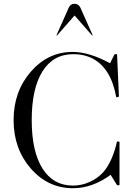

<svg xmlns="http://www.w3.org/2000/svg" viewBox="-20 -981 716 1017"><path d="M526 -68Q575 -123 600 -232L613 -230V0H600L566 -55Q469 16 367 16Q234 16 143 -88.5Q52 -193 52 -345Q52 -496 143 -601Q234 -706 365 -706Q452 -706 563 -646L587 -694H600L610 -469L596 -465Q582 -542 552 -592Q490 -694 368 -694Q262 -694 205 -603Q148 -512 148 -345Q148 -179 205 -88.5Q262 2 367 2Q412 2 454.5 -17Q497 -36 526 -68ZM406 -940 471 -794 468 -793 375 -899 282 -793 279 -794 344 -940Q353 -961 375 -961Q396 -961 406 -940Z"/></svg>

Font: Libre Caslon Display
Style: Regular
Weight: 400
Designer: Pablo Impallari, Rodrigo Fuenzalida
Foundry: Pablo Impallari, Rodrigo Fuenzalida
Version: Version 1.002